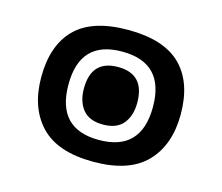

<svg xmlns="http://www.w3.org/2000/svg" viewBox="-76 -564 778 674"><g transform="rotate(15 313.0 -227.5)"><path d="M313 12Q443 12 505 -52.5Q567 -117 567 -228Q567 -344 505 -405.5Q443 -467 313 -467Q183 -467 121.5 -405.5Q60 -344 60 -228Q60 -117 121.5 -52.5Q183 12 313 12ZM312 -67Q159 -67 159 -228Q159 -388 312 -388Q466 -388 466 -228Q466 -67 312 -67ZM312 -123Q362 -123 385.5 -152Q409 -181 409 -228Q409 -332 312 -332Q215 -332 215 -228Q215 -181 238.5 -152Q262 -123 312 -123Z"/></g></svg>

Font: Noto Sans Thai UI Semi
Style: Regular
Weight: 600
Designer: Monotype Design Team
Foundry: Monotype Imaging Inc.
Version: Version 1.901